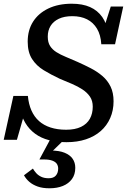

<svg xmlns="http://www.w3.org/2000/svg" viewBox="-38 -748 703 1033"><path d="M320 17Q268 17 225.5 6Q183 -5 151 -28.5Q119 -52 98 -87Q77 -122 68 -169Q71 -173 78.5 -174Q86 -175 92.5 -172Q99 -169 100 -160L53 4H-18L34 -232H112Q116 -188 131 -154Q146 -120 171.5 -97Q197 -74 234 -62Q271 -50 318 -50Q366 -50 398 -65.5Q430 -81 445.5 -109Q461 -137 461 -174Q461 -206 446 -228Q431 -250 406 -266.5Q381 -283 349.5 -296.5Q318 -310 284 -324Q237 -346 197.5 -370Q158 -394 134.5 -430.5Q111 -467 111 -524Q111 -586 140 -631.5Q169 -677 222.5 -702.5Q276 -728 348 -728Q406 -728 446.5 -710Q487 -692 512 -656.5Q537 -621 545 -567Q542 -562 535 -561.5Q528 -561 522.5 -565Q517 -569 515 -578L558 -713H625L581 -510H507Q504 -560 484 -593.5Q464 -627 430.5 -644Q397 -661 351 -661Q308 -661 278.5 -647Q249 -633 234 -608.5Q219 -584 219 -551Q219 -520 231.5 -500.5Q244 -481 265.5 -467.5Q287 -454 316 -442Q345 -430 379 -415Q415 -399 450 -381Q485 -363 513 -339Q541 -315 557 -282Q573 -249 573 -203Q573 -154 555 -113Q537 -72 504 -43Q471 -14 424.5 1.5Q378 17 320 17ZM228 265Q191 265 164.5 255.5Q138 246 120 230.5Q102 215 91 195L139 159Q146 171 156.5 183Q167 195 183.5 203Q200 211 224 211Q250 211 262.5 196.5Q275 182 275 159Q275 145 268 134Q261 123 244 116.5Q227 110 199 110H174L237 -7L316 -5L231 78L236 62Q281 62 310 74Q339 86 353 106.5Q367 127 367 155Q367 191 349 215.5Q331 240 300 252.5Q269 265 228 265Z"/></svg>

Font: Roboto Serif 20pt Medium
Style: Italic
Weight: 500
Italic angle: -10°
Version: Version 1.008